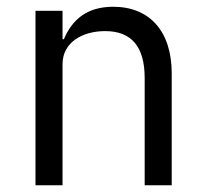

<svg xmlns="http://www.w3.org/2000/svg" viewBox="-20 -548 608 568"><path d="M165 0V-358C165 -425 227 -456 291 -456C369 -456 408 -410 408 -317V0H488V-331C488 -456 422 -528 315 -528C238 -528 194 -491 169 -432H165V-516H85V0Z"/></svg>

Font: IBMKR
Style: Regular
Weight: 400
Designer: Mike Abbink; Paul van der Laan; Pieter van Rosmalen; Wujin Sim; Chorong Kim; Dohee Lee;
Foundry: Sandoll Inc.
Version: Version 1.002